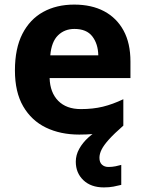

<svg xmlns="http://www.w3.org/2000/svg" viewBox="-20 -576 631 836"><path d="M413 111Q413 131 424 141Q435 151 452 151Q468 151 483 148Q498 145 508 142V229Q492 233 474 236.5Q456 240 432 240Q376 240 343 208.5Q310 177 310 128Q310 99 325 72Q340 45 365 22.5Q390 0 420 -17L517 -29Q477 6 454.5 31Q432 56 422.5 75Q413 94 413 111ZM303 -556Q379 -556 433.5 -527Q488 -498 518 -443Q548 -388 548 -308V-236H196Q198 -173 233.5 -137Q269 -101 332 -101Q385 -101 428 -111.5Q471 -122 517 -144V-29Q477 -9 432.5 0.5Q388 10 325 10Q243 10 180 -20.5Q117 -51 81 -113Q45 -175 45 -269Q45 -365 77.5 -428.5Q110 -492 168 -524Q226 -556 303 -556ZM304 -450Q261 -450 232.5 -422Q204 -394 199 -335H408Q407 -385 382 -417.5Q357 -450 304 -450Z"/></svg>

Font: Noto Sans Gunjala Gondi
Style: Regular
Weight: 400
Designer: Ek Type
Foundry: Ek Type
Version: Version 1.004